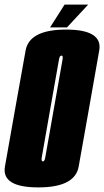

<svg xmlns="http://www.w3.org/2000/svg" viewBox="-51 -810 452 834"><path d="M115.5 4Q275 4 290.8 -86.8Q306.5 -177.5 335.5 -338Q364 -499.5 380 -590.5Q396 -681.5 236 -681.5Q76.5 -681.5 60.2 -590.5Q44 -499.5 15 -338Q-13.5 -177.5 -29.5 -86.8Q-45.5 4 115.5 4ZM135.5 -109Q127 -109 130.5 -127.2Q134 -145.5 167.5 -338Q202.5 -534.5 205.2 -551.5Q208 -568.5 216 -568.5Q223.5 -568.5 220.8 -552Q218 -535.5 183 -338Q148.5 -145.5 145.8 -127.2Q143 -109 135.5 -109ZM166.5 -691H240L332 -790H229.5Z"/></svg>

Font: Anybody UltraCondensed ExtraBold
Style: Italic
Weight: 800
Width: 1
Italic angle: -10°
Version: Version 1.113;gftools[0.9.25]